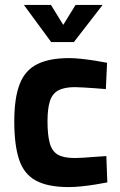

<svg xmlns="http://www.w3.org/2000/svg" viewBox="-20 -749 487 780"><path d="M260 11Q174 11 125.5 -15.5Q77 -42 57.5 -101Q38 -160 38 -256Q38 -351 60 -407.5Q82 -464 131.5 -488.5Q181 -513 261 -513Q282 -513 310 -510Q338 -507 366.5 -502.5Q395 -498 415 -494L410 -387Q391 -389 367 -390.5Q343 -392 320.5 -393.5Q298 -395 284 -395Q241 -395 216.5 -381.5Q192 -368 182.5 -337.5Q173 -307 173 -256Q173 -201 182 -168Q191 -135 214.5 -121Q238 -107 284 -107Q298 -107 321 -108.5Q344 -110 368.5 -112Q393 -114 412 -115L416 -8Q396 -4 368 0.5Q340 5 311.5 8Q283 11 260 11ZM188 -578 77 -729H187L237 -648L287 -729H397L280 -578Z"/></svg>

Font: Cairo Play
Style: Bold
Weight: 700
Version: Version 3.119